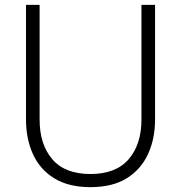

<svg xmlns="http://www.w3.org/2000/svg" viewBox="-20 -760 744 790"><path d="M352 10Q262 10 203 -26.5Q144 -63 115.5 -126Q87 -189 87 -268V-740H143V-268Q143 -166 195 -105Q247 -44 352 -44Q457 -44 509.5 -105Q562 -166 562 -268V-740H618V-268Q618 -189 589 -126Q560 -63 501.5 -26.5Q443 10 352 10Z"/></svg>

Font: Be Vietnam Pro ExtraLight
Style: Regular
Weight: 200
Designer: Lam Bao, Tony Le, Vietanh Nguyen
Foundry: Yellow Type Foundry
Version: Version 1.002; ttfautohint (v1.8.3)